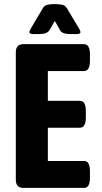

<svg xmlns="http://www.w3.org/2000/svg" viewBox="-20 -915 497 935"><path d="M94 0Q57 0 57 -40V-660Q57 -700 94 -700H389Q418 -700 418 -650V-619Q418 -569 389 -569H213V-424H369Q398 -424 398 -374V-343Q398 -293 369 -293H213V-131H390Q418 -131 418 -81V-50Q418 0 390 0ZM144 -749Q123 -749 123 -759Q123 -761 125 -766Q127 -771 130 -776L189 -876Q197 -889 211.5 -892Q226 -895 246 -895H248Q268 -895 282.5 -892Q297 -889 305 -876L365 -776Q368 -771 370 -766Q372 -761 372 -759Q372 -749 352 -749H324Q283 -749 273 -767L247 -813L221 -768Q209 -749 171 -749Z"/></svg>

Font: Asap Condensed VF Beta
Style: Regular
Weight: 400
Designer: Pablo Cosgaya
Foundry: Omnibus-Type
Version: Version 1.008